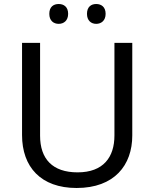

<svg xmlns="http://www.w3.org/2000/svg" viewBox="-20 -928 771 958"><path d="M226 -859C226 -825 247 -809 273 -809C298 -809 320 -825 320 -859C320 -894 298 -908 273 -908C247 -908 226 -894 226 -859ZM414 -859C414 -825 435 -809 460 -809C485 -809 507 -825 507 -859C507 -894 485 -908 460 -908C435 -908 414 -894 414 -859ZM640 -252V-714H551V-252C551 -144 496 -68 367 -68C242 -68 180 -135 180 -251V-714H90V-254C90 -95 184 10 362 10C551 10 640 -104 640 -252Z"/></svg>

Font: Noto Sans Hebrew Droid
Style: Bold
Weight: 700
Designer: Monotype Design Team
Foundry: Monotype Imaging Inc.
Version: Version 1.100